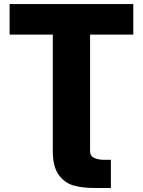

<svg xmlns="http://www.w3.org/2000/svg" viewBox="-20 -727 704 946"><path d="M495.1 60.5H526.4V199.2H445.3Q384.8 199.2 341.1 186.5Q297.4 173.8 268.8 133.8Q240.2 93.8 240.2 17.6V-556.6H27.3V-707H636.7V-556.6H423.8V18.6Q423.8 41.5 444.1 51Q464.4 60.5 495.1 60.5Z"/></svg>

Font: Pretendard Std Black
Style: Regular
Weight: 900
Designer: Base glyphs from Inter by Rasmus Andersson; Hangeul glyphs from Noto Sans CJK(Source Han Sans) by Jang Soo-young and Kan
Foundry: Kil Hyung-jin
Version: Version 1.309